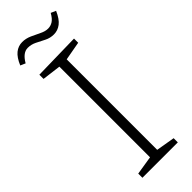

<svg xmlns="http://www.w3.org/2000/svg" viewBox="-281 -884 909 909"><g transform="rotate(-45 173.0 -429.5)"><path d="M292 -667 198 -650V-44L292 -28V0H55V-28L149 -43V-650L55 -662V-690L292 -695ZM47 -774 22 -785Q38 -823 59 -840Q80 -857 107 -857Q131 -857 154.5 -846.5Q178 -836 199 -825.5Q220 -815 239 -815Q256 -815 271 -824.5Q286 -834 300 -859L325 -848Q308 -809 286.5 -792.5Q265 -776 239 -776Q214 -776 192.5 -787Q171 -798 150 -808.5Q129 -819 106 -819Q73 -819 47 -774Z"/></g></svg>

Font: Bitter Light
Style: Regular
Weight: 300
Designer: Sol Matas, and Bitter project Authors
Foundry: Sol Matas
Version: Version 2.001